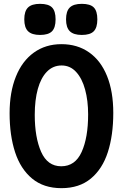

<svg xmlns="http://www.w3.org/2000/svg" viewBox="-20 -965 640 1000"><path d="M30 -375Q30 -485 62.8 -566.2Q95.5 -647.5 156.5 -691.2Q217.5 -735 300 -735Q383 -735 444 -692.2Q505 -649.5 537.5 -569Q570 -488.5 570 -377Q570 -261 541.8 -173Q513.5 -85 453.2 -35Q393 15 300 15Q207.5 15 147.2 -35Q87 -85 58.5 -172.5Q30 -260 30 -375ZM439 -369Q439 -441 423.2 -498.8Q407.5 -556.5 376.5 -590.2Q345.5 -624 301 -624Q256 -624 224.5 -591.8Q193 -559.5 177 -501.8Q161 -444 161 -367Q161 -249.5 194.2 -174.2Q227.5 -99 299 -99Q371.5 -99 405.2 -173.5Q439 -248 439 -369ZM106.5 -864Q106.5 -907 126 -926Q145.5 -945 188.5 -945Q232.5 -945 251 -926.2Q269.5 -907.5 269.5 -864Q269.5 -821 250.8 -802Q232 -783 188.5 -783Q146 -783 126.2 -802.2Q106.5 -821.5 106.5 -864ZM324 -864Q324 -907 343.5 -926Q363 -945 406 -945Q450 -945 468.5 -926.2Q487 -907.5 487 -864Q487 -821 468.2 -802Q449.5 -783 406 -783Q363.5 -783 343.8 -802.2Q324 -821.5 324 -864Z"/></svg>

Font: JuliaMono
Style: Bold
Weight: 700
Monospace: yes
Designer: cormullion
Foundry: corm
Version: Version 0.055; ttfautohint (v1.8.4)